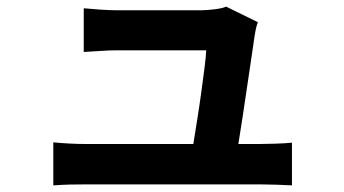

<svg xmlns="http://www.w3.org/2000/svg" viewBox="-20 -544 1040 580"><path d="M700 -109H764Q784 -109 813 -110Q842 -111 862 -113V16Q847 15 816.5 14Q786 13 767 13H240Q213 13 191.5 13.5Q170 14 141 16V-114Q161 -112 187.5 -110.5Q214 -109 240 -109H564Q569 -141 575.5 -181Q582 -221 587.5 -261.5Q593 -302 597.5 -336.5Q602 -371 603 -392H333Q309 -392 282 -390Q255 -388 233 -387V-519Q252 -517 282 -515Q312 -513 332 -513H588Q604 -513 628.5 -516Q653 -519 663 -524L759 -477Q755 -467 752.5 -454.5Q750 -442 749 -435Q746 -413 740 -373Q734 -333 727 -285.5Q720 -238 713 -191.5Q706 -145 700 -109Z"/></svg>

Font: Noto IKEA Simplified Chinese
Style: Bold
Weight: 700
Designer: Monotype Design Team
Foundry: Monotype Imaging Inc.
Version: Version 1.100